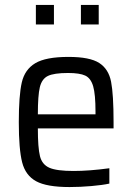

<svg xmlns="http://www.w3.org/2000/svg" viewBox="-20 -748 536 776"><path d="M56 0ZM439 -229H133Q133 -151 141.5 -117Q150 -83 179.5 -70Q209 -57 277 -57Q341 -57 422 -68V-6Q395 0 349.5 4Q304 8 261 8Q169 8 126 -15.5Q83 -39 69.5 -92Q56 -145 56 -254Q56 -362 68 -414.5Q80 -467 122.5 -492.5Q165 -518 257 -518Q343 -518 381 -493.5Q419 -469 429 -417.5Q439 -366 439 -255ZM133 -286H366V-296Q366 -367 356.5 -399.5Q347 -432 324.5 -442.5Q302 -453 255 -453Q198 -453 173.5 -441Q149 -429 141 -395.5Q133 -362 133 -286ZM125 -649V-728H198V-649ZM307 -649V-728H379V-649Z"/></svg>

Font: Assailand
Style: Regular
Weight: 400
Designer: Hector Gatti with collaboration of the Omnibus-Type team
Foundry: Omnibus-Type
Version: Version 0.072;October 19, 2019;FontCreator 12.0.0.2547 64-bi